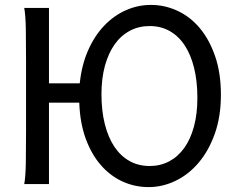

<svg xmlns="http://www.w3.org/2000/svg" viewBox="-20 -745 973 777"><path d="M778.8 -349.1Q778.8 -416.5 765.4 -470.5Q752 -524.4 727.1 -562Q702.1 -599.6 666.3 -619.6Q630.4 -639.6 585.9 -639.6Q541.5 -639.6 505.4 -620.4Q469.2 -601.1 443.8 -565.2Q418.5 -529.3 404.5 -478.3Q390.6 -427.2 390.6 -363.8Q390.6 -296.9 404.1 -243.2Q417.5 -189.5 442.6 -151.6Q467.8 -113.8 503.9 -93.5Q540 -73.2 585.9 -73.2Q628.9 -73.2 664.6 -92Q700.2 -110.8 725.6 -146.2Q751 -181.6 764.9 -232.9Q778.8 -284.2 778.8 -349.1ZM178.2 -407.7H302.7Q310.5 -482.4 336.7 -541.5Q362.8 -600.6 401.9 -641.4Q440.9 -682.1 489.5 -703.6Q538.1 -725.1 590.8 -725.1Q647 -725.1 698.5 -701.2Q750 -677.2 788.8 -630.9Q827.6 -584.5 850.8 -516.8Q874 -449.2 874 -361.3Q874 -273.4 849.4 -204.1Q824.7 -134.8 783.9 -86.7Q743.2 -38.6 690.4 -13.2Q637.7 12.2 581.1 12.2Q525.9 12.2 476.3 -10.3Q426.8 -32.7 388.7 -76.2Q350.6 -119.6 327.1 -183.3Q303.7 -247.1 300.8 -329.6H178.2V0H78.1Q83.5 -29.3 84.5 -84.7Q85.4 -140.1 85.4 -212.4V-500.5Q85.4 -572.8 84.5 -628.2Q83.5 -683.6 78.1 -712.9H178.2Z"/></svg>

Font: Andika
Style: Regular
Weight: 400
Designer: Victor Gaultney, Annie Olsen, Julie Remington, Don Collingsworth, Eric Hays
Foundry: SIL International
Version: Version 1.001